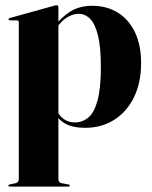

<svg xmlns="http://www.w3.org/2000/svg" viewBox="-20 -476 577 730"><path d="M202 -449V-389.5V-384.5V203Q202 210.5 204.8 214.8Q207.5 219 214 220.5L239 225Q242.5 225.5 243.8 226.8Q245 228 245 229.5Q245 231.5 243.8 232.5Q242.5 233.5 240 233.5H17Q15 233.5 13.5 232.5Q12 231.5 12 229.5Q12 228 13.5 226.8Q15 225.5 18.5 225L39.5 220.5Q46 219 48.8 214.8Q51.5 210.5 51.5 203V-391Q51.5 -395 49.8 -396.8Q48 -398.5 43.5 -398.5H18Q15 -399 13.8 -400Q12.5 -401 12.5 -403Q12.5 -405 13.8 -406Q15 -407 17.5 -407.5L183 -453.5Q188.5 -455 190.5 -455.5Q192.5 -456 195 -456Q198.5 -456 200.2 -454Q202 -452 202 -449ZM192 -365.5 185 -373.5Q216 -414 250.5 -434Q285 -454 330 -454Q386 -454 428 -428Q470 -402 493.2 -353.2Q516.5 -304.5 516.5 -236Q516.5 -161 489 -105.5Q461.5 -50 413.5 -20Q365.5 10 304.5 10Q257 10 228.5 -5.8Q200 -21.5 181.5 -56.5L193 -62Q204 -36.5 222.2 -23.5Q240.5 -10.5 264.5 -10.5Q293.5 -10.5 315.8 -29Q338 -47.5 350.8 -93.5Q363.5 -139.5 363.5 -221.5Q363.5 -296 352.8 -340.2Q342 -384.5 323 -404Q304 -423.5 279 -423.5Q257 -423.5 234.5 -409.5Q212 -395.5 192 -365.5Z"/></svg>

Font: Fraunces 120pt
Style: Bold
Weight: 700
Version: Version 1.000;[b76b70a41]